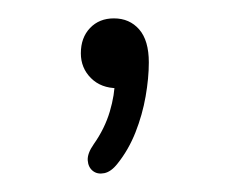

<svg xmlns="http://www.w3.org/2000/svg" viewBox="-20 -93 251 209"><path d="M108 85Q101 94 93.5 95.5Q86 97 81 93Q76 89 75.5 81.5Q75 74 82 64Q94 47 99.5 28.5Q105 10 105 -6L108 3Q90 3 79 -8Q68 -19 68 -35Q68 -52 78 -62.5Q88 -73 104 -73Q121 -73 131.5 -61Q142 -49 142 -25Q142 -8 138.5 12Q135 32 127.5 51Q120 70 108 85Z"/></svg>

Font: Nunito ExtraLight ExtraLight
Style: Regular
Weight: 250
Version: Version 3.602